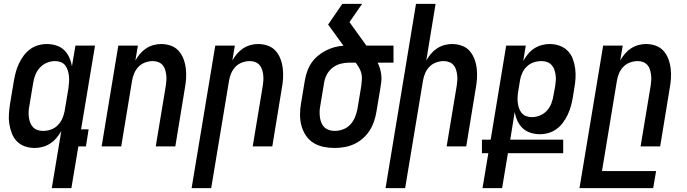

<svg xmlns="http://www.w3.org/2000/svg" viewBox="-20 -755 3540 990"><path d="M202 -80Q222 -80 241.5 -86.5Q261 -93 276.5 -108Q292 -123 300.5 -142Q309 -161 313 -181L333 -301Q335 -316 336 -332Q337 -348 335.5 -363Q334 -378 329.5 -392Q325 -406 316.5 -417.5Q308 -429 294 -434.5Q280 -440 264 -440Q243 -440 222 -431.5Q201 -423 185.5 -406Q170 -389 162 -368.5Q154 -348 151 -327L131 -207Q128 -192 127.5 -177.5Q127 -163 129 -149Q131 -135 136 -122Q141 -109 150.5 -99Q160 -89 173.5 -84.5Q187 -80 202 -80ZM247 215 296 -79Q285 -60 270.5 -43Q256 -26 238 -14.5Q220 -3 199.5 2.5Q179 8 159 8Q132 8 108 -0.5Q84 -9 67 -26.5Q50 -44 41 -67.5Q32 -91 28 -116.5Q24 -142 26 -168.5Q28 -195 32 -221L52 -341Q56 -363 62 -385Q68 -407 78 -428Q88 -449 102 -468Q116 -487 135 -501Q154 -515 176.5 -521.5Q199 -528 221 -528Q246 -528 270 -520.5Q294 -513 310.5 -497Q327 -481 337 -459Q347 -437 351 -413L369 -520H470L398 -88H437L423 0H384L348 215Z M504 0 590 -520H691L678 -443Q688 -461 702 -477.5Q716 -494 733.5 -505.5Q751 -517 771 -522.5Q791 -528 810 -528Q837 -528 861 -519.5Q885 -511 901 -493Q917 -475 926 -451.5Q935 -428 938 -402.5Q941 -377 939.5 -351Q938 -325 933 -299L884 0H783L835 -313Q837 -327 838 -341.5Q839 -356 837 -370Q835 -384 831 -397Q827 -410 818 -420Q809 -430 796 -435Q783 -440 768 -440Q749 -440 729 -433Q709 -426 694.5 -411Q680 -396 672 -377Q664 -358 661 -339L605 0Z M968 215 1090 -520H1191L1178 -443Q1188 -461 1202 -477.5Q1216 -494 1233.5 -505.5Q1251 -517 1271 -522.5Q1291 -528 1310 -528Q1337 -528 1361 -519.5Q1385 -511 1401 -493Q1417 -475 1426 -451.5Q1435 -428 1438 -402.5Q1441 -377 1439.5 -351Q1438 -325 1433 -299L1384 0H1283L1335 -313Q1337 -327 1338 -341.5Q1339 -356 1337 -370Q1335 -384 1331 -397Q1327 -410 1318 -420Q1309 -430 1296 -435Q1283 -440 1268 -440Q1249 -440 1229 -433Q1209 -426 1194.5 -411Q1180 -396 1172 -377Q1164 -358 1161 -339L1069 215Z M1705 8Q1676 8 1647.5 2Q1619 -4 1596 -18.5Q1573 -33 1557.5 -56Q1542 -79 1534.5 -106Q1527 -133 1527 -162.5Q1527 -192 1532 -221L1552 -341Q1556 -364 1564 -387Q1572 -410 1585.5 -430Q1599 -450 1618.5 -466.5Q1638 -483 1659.5 -494Q1681 -505 1704 -511.5Q1727 -518 1751 -519L1673 -627H1671L1745 -735H1847L1782 -641L1869 -520H2009V-432H1927Q1935 -417 1939.5 -401Q1944 -385 1946 -368Q1948 -351 1946 -333.5Q1944 -316 1941 -299L1921 -179Q1917 -154 1908.5 -129Q1900 -104 1886 -82Q1872 -60 1851 -41.5Q1830 -23 1806 -12Q1782 -1 1756 3.5Q1730 8 1705 8ZM1706 -80Q1727 -80 1749 -88Q1771 -96 1786.5 -113Q1802 -130 1810.5 -151Q1819 -172 1823 -193L1843 -313Q1845 -329 1846 -346Q1847 -363 1843 -378Q1839 -393 1831 -406.5Q1823 -420 1814 -432H1780Q1758 -432 1735.5 -426Q1713 -420 1694.5 -405.5Q1676 -391 1665 -370Q1654 -349 1651 -327L1631 -207Q1628 -192 1628 -177Q1628 -162 1630 -148Q1632 -134 1637.5 -121Q1643 -108 1653 -98.5Q1663 -89 1677 -84.5Q1691 -80 1706 -80Z M1968 215 2125 -735H2226L2178 -443Q2188 -461 2202 -477.5Q2216 -494 2233.5 -505.5Q2251 -517 2271 -522.5Q2291 -528 2310 -528Q2337 -528 2361 -519.5Q2385 -511 2401 -493Q2417 -475 2426 -451.5Q2435 -428 2438 -402.5Q2441 -377 2439.5 -351Q2438 -325 2433 -299L2384 0H2283L2335 -313Q2337 -327 2338 -341.5Q2339 -356 2337 -370Q2335 -384 2331 -397Q2327 -410 2318 -420Q2309 -430 2296 -435Q2283 -440 2268 -440Q2249 -440 2229 -433Q2209 -426 2194.5 -411Q2180 -396 2172 -377Q2164 -358 2161 -339L2069 215Z M2468 215 2498 35H2465V-35H2510L2590 -520H2691L2678 -441Q2689 -460 2703 -477Q2717 -494 2735 -505.5Q2753 -517 2773.5 -522.5Q2794 -528 2814 -528Q2841 -528 2865 -519.5Q2889 -511 2906.5 -493.5Q2924 -476 2933 -452.5Q2942 -429 2945.5 -403.5Q2949 -378 2947.5 -351.5Q2946 -325 2941 -299L2933 -249Q2929 -227 2923 -205.5Q2917 -184 2907 -163Q2897 -142 2883 -123Q2869 -104 2850 -90Q2831 -76 2808.5 -69.5Q2786 -63 2764 -63Q2739 -63 2715.5 -70.5Q2692 -78 2675 -94Q2658 -110 2648 -132Q2638 -154 2634 -178L2611 -35H2884V35H2599L2569 215ZM2722 -151Q2743 -151 2764 -159.5Q2785 -168 2800 -184.5Q2815 -201 2823 -222Q2831 -243 2834 -264L2843 -313Q2845 -328 2846 -342.5Q2847 -357 2844.5 -371Q2842 -385 2837.5 -398Q2833 -411 2823 -421Q2813 -431 2800 -435.5Q2787 -440 2772 -440Q2752 -440 2732 -433.5Q2712 -427 2696.5 -412Q2681 -397 2672.5 -378Q2664 -359 2661 -339L2653 -290Q2650 -274 2649 -258.5Q2648 -243 2649.5 -228Q2651 -213 2655.5 -199Q2660 -185 2669 -173.5Q2678 -162 2692 -156.5Q2706 -151 2722 -151Z M2968 215 3090 -520H3191L3178 -443Q3188 -461 3202 -477.5Q3216 -494 3233.5 -505.5Q3251 -517 3271 -522.5Q3291 -528 3310 -528Q3337 -528 3361 -519.5Q3385 -511 3401 -493Q3417 -475 3426 -451.5Q3435 -428 3438 -402.5Q3441 -377 3439.5 -351Q3438 -325 3433 -299L3384 0H3283L3335 -313Q3337 -327 3338 -341.5Q3339 -356 3337 -370Q3335 -384 3331 -397Q3327 -410 3318 -420Q3309 -430 3296 -435Q3283 -440 3268 -440Q3249 -440 3229 -433Q3209 -426 3194.5 -411Q3180 -396 3172 -377Q3164 -358 3161 -339L3084 127H3363L3348 215Z"/></svg>

Font: Iosevka Term Curly Semibold
Style: Italic
Weight: 600
Italic angle: -9°
Designer: Belleve Invis
Foundry: Belleve Invis
Version: Version 32.3.0